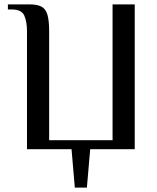

<svg xmlns="http://www.w3.org/2000/svg" viewBox="-20 -680 716 875"><path d="M321 175 306 0H103V-537Q103 -582 90.5 -609.5Q78 -637 33 -637H16V-660H114Q149 -660 168.5 -650Q188 -640 196 -613.5Q204 -587 204 -537V-41H493V-660H594V0H391L376 175Z"/></svg>

Font: El Messiri Medium
Style: Regular
Weight: 500
Designer: Mohamed Gaber
Foundry: Kief Type Foundry
Version: Version 2.020; ttfautohint (v1.8.3)